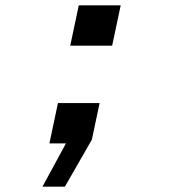

<svg xmlns="http://www.w3.org/2000/svg" viewBox="-20 -537 640 719"><path d="M243 -366 275 -517H432L400 -366ZM139 162 227 0H165L197 -151H353L324 -14L223 162Z"/></svg>

Font: Geist Mono
Style: Bold Italic
Weight: 700
Italic angle: -12°
Monospace: yes
Designer: Basement.studio, Andrés Briganti, Mateo Zaragoza
Foundry: Basement.studio, Vercel, Andrés Briganti, Guido Ferreyra, Mateo Zaragoza
Version: Version 1.500; ttfautohint (v1.8.4.7-5d5b)